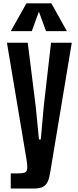

<svg xmlns="http://www.w3.org/2000/svg" viewBox="-20 -985 459 1135"><path d="M43.5 129.4V40H85.9Q107.4 40 122.1 36.4Q136.7 32.7 138.7 20.5Q142.1 14.2 141.1 -2.2Q140.1 -18.6 138.2 -33.2L21 -732.4H144L190.9 -357.9L210.4 -160.6H221.2L238.8 -357.9L281.7 -732.4H404.3L277.3 31.2Q272 65.9 262.5 87.6Q252.9 109.4 233.9 119.4Q214.8 129.4 181.2 129.4ZM43.9 -800.8 136.2 -965.3H283.7L375.5 -800.8H252L210 -916L168 -800.8Z"/></svg>

Font: Antonio
Style: Bold
Weight: 700
Designer: Vernon Adams
Foundry: Vernon Adams
Version: Version 1.002